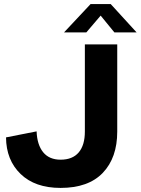

<svg xmlns="http://www.w3.org/2000/svg" viewBox="-20 -920 696 950"><path d="M560.1 -269Q560.1 -139.6 488.8 -64.9Q417.5 9.8 279.8 9.8Q153.3 9.8 82 -59.1Q10.7 -127.9 9.8 -240.2L161.1 -270Q163.6 -203.6 193.6 -166.7Q223.6 -129.9 279.8 -129.9Q338.9 -129.9 369.4 -165.8Q399.9 -201.7 399.9 -269V-700.2H560.1ZM527.8 -899.9 655.8 -759.8H545.9L478 -842.8L407.2 -759.8H296.9L428.2 -899.9Z"/></svg>

Font: Gully
Style: Bold
Weight: 700
Designer: jaikishan Patel
Foundry: MagicType
Version: Version 1.000;Glyphs 3.2 (3242)